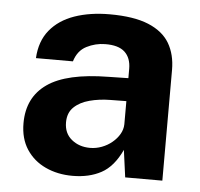

<svg xmlns="http://www.w3.org/2000/svg" viewBox="-44 -572 654 628"><g transform="rotate(5 283.0 -258.5)"><path d="M216.2 10Q166.9 10 127.2 -8.5Q87.6 -26.9 64.6 -62.1Q41.6 -97.3 41.6 -147.8Q41.6 -232.8 105.1 -277.1Q168.5 -321.5 305.6 -322.9L370.5 -324.2V-354.9Q370.5 -390.7 349.7 -410Q328.9 -429.2 285 -428.5Q253.3 -428.2 224.6 -413.6Q195.9 -399.1 185 -363.2H63.6Q66.6 -419 96.3 -455.4Q126 -491.7 176.6 -509.4Q227.2 -527 291.8 -527Q371.1 -527 419.1 -507.2Q467.1 -487.4 488.8 -450.8Q510.4 -414.1 510.4 -363.5V0H388.4L376.3 -89.2Q350 -32.9 310.2 -11.5Q270.4 10 216.2 10ZM265.3 -86.1Q285.1 -86.1 303.8 -93.2Q322.6 -100.3 337.4 -112.7Q352.3 -125 361.2 -140.4Q370.1 -155.8 370.5 -172.5V-248.8L317.8 -248.1Q281.3 -247.7 249.9 -239.3Q218.5 -231 199.2 -212.5Q179.9 -194.1 179.9 -162.5Q179.9 -126.6 204.7 -106.4Q229.5 -86.1 265.3 -86.1Z"/></g></svg>

Font: Public Sans Thin
Style: Regular
Weight: 100
Designer: The Public Sans project authors (U.S. Web Design System). Libre Franklin designed by Pablo Impallari and Rodrigo Fuenzal
Version: Version 1.008